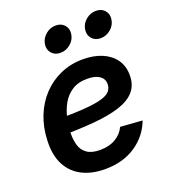

<svg xmlns="http://www.w3.org/2000/svg" viewBox="-138 -843 840 955"><g transform="rotate(-20 282.0 -366.0)"><path d="M255.4 11.7Q185.5 11.7 134.3 -14.4Q83 -40.5 56.4 -91.8Q29.8 -143.1 32.7 -219.2Q35.2 -288.6 58.3 -347.2Q81.5 -405.8 122.3 -449Q163.1 -492.2 217.5 -516.1Q272 -540 336.4 -540Q392.6 -540 436 -522Q479.5 -503.9 504.4 -469.5Q529.3 -435.1 529.3 -385.3Q529.3 -334.5 501.2 -301.8Q473.1 -269 418 -251Q362.8 -232.9 281 -225.6Q199.2 -218.3 91.8 -218.3L106 -301.8Q197.8 -301.8 257.3 -306.2Q316.9 -310.5 350.3 -320.1Q383.8 -329.6 397.2 -345.2Q410.6 -360.8 410.6 -382.8Q410.6 -410.2 387.9 -425.8Q365.2 -441.4 323.7 -441.4Q274.9 -441.4 242.7 -420.4Q210.4 -399.4 191.4 -365.5Q172.4 -331.5 163.8 -292Q155.3 -252.4 154.3 -215.3Q153.3 -179.7 162.1 -150.4Q170.9 -121.1 195.3 -103.8Q219.7 -86.4 264.6 -86.4Q313 -86.4 346.9 -106.7Q380.9 -127 396 -160.6L512.2 -152.3Q484.4 -78.1 417.5 -33.2Q350.6 11.7 255.4 11.7ZM457 -607.9Q427.2 -607.9 410.4 -627.7Q393.6 -647.5 398.4 -676.3Q402.8 -704.6 426.5 -724.4Q450.2 -744.1 479.5 -744.1Q509.3 -744.1 526.1 -724.6Q543 -705.1 538.1 -676.3Q533.7 -647.5 510 -627.7Q486.3 -607.9 457 -607.9ZM244.1 -607.9Q214.4 -607.9 197.5 -627.7Q180.7 -647.5 185.5 -676.3Q190.4 -704.6 213.9 -724.4Q237.3 -744.1 266.6 -744.1Q296.4 -744.1 313.2 -724.6Q330.1 -705.1 325.2 -676.3Q320.8 -647.5 297.1 -627.7Q273.4 -607.9 244.1 -607.9Z"/></g></svg>

Font: Inter 24pt SemiBold
Style: Italic
Weight: 600
Italic angle: -9.3988°
Designer: Rasmus Andersson
Foundry: rsms
Version: Version 4.001;git-66647c0bb